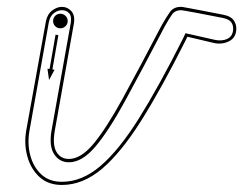

<svg xmlns="http://www.w3.org/2000/svg" viewBox="-20 -520 692 546"><path d="M156 6Q117 6 92.2 -16.8Q67.5 -39.5 57.8 -75Q48 -110.5 54.5 -148.5L110.5 -459Q114.5 -479.5 128.2 -490Q142 -500.5 156 -500.5Q172 -500.5 183 -488.2Q194 -476 190 -452.5L135.5 -146.5Q129 -106.5 141 -87.2Q153 -68 176 -68Q210 -68 246 -111.2Q282 -154.5 328.5 -239.2Q375 -324 440 -448.5Q453 -471 463.2 -485.8Q473.5 -500.5 495 -500.5Q498 -500.5 508.5 -498.5Q519 -496.5 544.2 -491.8Q569.5 -487 615.5 -478Q636 -474 644 -463Q652 -452 652 -439Q652 -413 631.5 -402.8Q611 -392.5 587.5 -398L513 -415.5L508.5 -406.5Q439.5 -269 381.8 -177.2Q324 -85.5 269.8 -39.8Q215.5 6 156 6ZM156 -3Q213 -3 265.5 -47.8Q318 -92.5 374.8 -183Q431.5 -273.5 500.5 -410.5L507.5 -425.5L589.5 -407Q611 -402 627 -409.8Q643 -417.5 643 -439Q643 -450 636.8 -457.8Q630.5 -465.5 613.5 -469Q567.5 -478 542.5 -482.8Q517.5 -487.5 507.5 -489.2Q497.5 -491 495 -491Q478 -491 469.5 -479.2Q461 -467.5 448 -444Q383 -319.5 336 -233.5Q289 -147.5 251.2 -103Q213.5 -58.5 176 -58.5Q149 -58.5 134 -81.5Q119 -104.5 126.5 -148.5L181 -453.5Q184.5 -473.5 176.8 -482.2Q169 -491 156 -491Q144.5 -491 133.5 -482.8Q122.5 -474.5 119 -457.5L63.5 -146.5Q57.5 -110.5 66.2 -77.8Q75 -45 97.5 -24Q120 -3 156 -3ZM119.5 -292.5 115 -324.5 121 -324 138 -421.5 146 -420 129 -322.5 135 -321.5ZM151.5 -439.5Q143 -439.5 137 -445.5Q131 -451.5 131 -460Q131 -469 137 -475Q143 -481 151.5 -481Q160 -481 166.2 -475Q172.5 -469 172.5 -460Q172.5 -451.5 166.2 -445.5Q160 -439.5 151.5 -439.5Z"/></svg>

Font: Edu AU VIC WA NT Arrows
Style: Regular
Weight: 400
Designer: Tina and Corey Anderson, Eben Sorkin, Mirko Velimirovic
Foundry: Google for Education
Version: Version 1.001